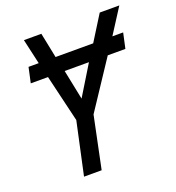

<svg xmlns="http://www.w3.org/2000/svg" viewBox="-130 -818 842 921"><g transform="rotate(-20 291.0 -357.0)"><path d="M142 0 200 -268 143 -508H55L72 -586H124L95 -714H184L210 -586H402L482 -714H582L500 -586H555L538 -508H448L287 -265L232 0ZM259 -356 352 -508H228Z"/></g></svg>

Font: Noto Sans Display
Style: Italic
Weight: 400
Italic angle: -12°
Designer: Monotype Design Team
Foundry: Monotype Imaging Inc.
Version: Version 2.003